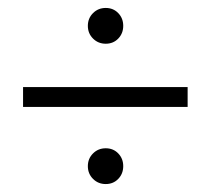

<svg xmlns="http://www.w3.org/2000/svg" viewBox="-20 -566 529 483"><path d="M290 -501Q290 -482 277.5 -469Q265 -456 246 -456Q227 -456 214 -469Q201 -482 201 -501Q201 -520 214 -533Q227 -546 246 -546Q265 -546 277.5 -533Q290 -520 290 -501ZM38 -347H452V-297H38ZM290 -148Q290 -129 277.5 -116Q265 -103 246 -103Q227 -103 214 -116Q201 -129 201 -148Q201 -167 214 -180Q227 -193 246 -193Q265 -193 277.5 -180Q290 -167 290 -148Z"/></svg>

Font: Gontserrat Light
Style: Regular
Weight: 300
Designer: Julieta Ulanovsky
Foundry: Julieta Ulanovsky
Version: Version 6.001